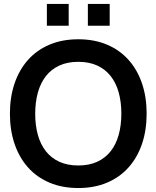

<svg xmlns="http://www.w3.org/2000/svg" viewBox="-20 -933 789 968"><path d="M423 -803.3V-913.3H533V-803.3ZM216.3 -803.3V-913.3H326.3V-803.3ZM374.7 15Q455.6 15 519.6 -12.1Q583.7 -39.2 627.9 -88.8Q672.2 -138.2 695.8 -207.2Q719.3 -276.2 719.3 -360Q719.3 -443.8 695.8 -512.8Q672.2 -581.8 627.9 -631.2Q583.7 -680.8 519.6 -707.9Q455.6 -735 374.7 -735Q293.8 -735 229.7 -707.9Q165.7 -680.8 121.4 -631.2Q77.2 -581.8 53.6 -512.8Q30 -443.8 30 -360Q30 -276.2 53.6 -207.2Q77.2 -138.2 121.4 -88.8Q165.7 -39.2 229.7 -12.1Q293.8 15 374.7 15ZM374.7 -98.7Q320.2 -98.7 279.4 -117.3Q238.6 -136 211.5 -170.2Q184.4 -204.5 170.9 -252.8Q157.4 -301.2 157.5 -360Q157.7 -419.2 171.2 -467.4Q184.8 -515.5 211.8 -549.8Q238.8 -584 279.5 -602.7Q320.2 -621.3 374.7 -621.3Q429.2 -621.3 469.9 -602.7Q510.7 -584 537.7 -549.8Q564.8 -515.5 578.3 -467.4Q591.8 -419.2 591.8 -360Q591.8 -301.2 578.3 -252.8Q564.8 -204.5 537.7 -170.2Q510.7 -136 469.9 -117.3Q429.2 -98.7 374.7 -98.7Z"/></svg>

Font: Vela Sans GX ExtLt
Style: Regular
Weight: 200
Designer: Principal design: Mikhail Sharanda - project Manrope.
Design modification: Ravid Balaliev
Foundry: Mikhail Sharanda
Version: Version 1.001